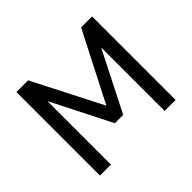

<svg xmlns="http://www.w3.org/2000/svg" viewBox="-154 -919 1138 1138"><g transform="rotate(-45 415.0 -350.0)"><path d="M98 -700H196L418 -266L640 -700H732V0H640V-532L450 -157H380L190 -532V0H98Z"/></g></svg>

Font: Golos UI
Style: Regular
Weight: 400
Designer: A.Korolkova, Vitaly Kuzmin
Foundry: ParaType Ltd
Version: Version 2.000